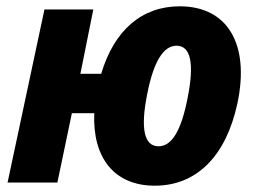

<svg xmlns="http://www.w3.org/2000/svg" viewBox="-20 -579 809 609"><path d="M4 0H162L208 -220H279C273 -78 343 10 471 10C604 10 697 -84 733 -251C773 -439 702 -559 550 -559C430 -559 342 -483 301 -345H235L276 -549H121ZM483 -115C437 -115 425 -171 447 -281C467 -383 498 -434 540 -434C585 -434 597 -378 575 -268C555 -165 525 -115 483 -115Z"/></svg>

Font: Noto Sans SemiCondensed ExtraBold
Style: Italic
Weight: 800
Width: 4
Italic angle: -12°
Designer: Monotype Design Team
Foundry: Monotype Imaging Inc.
Version: Version 2.013